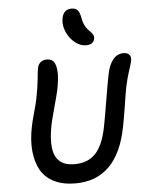

<svg xmlns="http://www.w3.org/2000/svg" viewBox="-64 -1090 838 1108"><g transform="rotate(-5 355.0 -535.5)"><path d="M458 -820.8Q425.3 -820.8 394.5 -845.2Q363.8 -869.6 347.2 -907Q330.6 -944.3 335 -980Q342.8 -1039.1 392.1 -1039.1Q416.5 -1039.1 428.2 -1025.4Q439.9 -1011.7 445.8 -977.1Q449.2 -955.6 457.8 -938.5Q466.3 -921.4 475.3 -911.6Q484.4 -901.9 492.9 -893.1Q501.5 -884.3 505.6 -875.2Q509.8 -866.2 507.8 -855Q501 -820.8 458 -820.8ZM328.1 -32.2Q256.3 -32.2 205.6 -57.1Q154.8 -82 128.4 -127.9Q102.1 -173.8 95.7 -238.8Q89.4 -303.7 106 -383.8Q111.8 -411.6 126.2 -463.4Q140.6 -515.1 144 -533.2Q157.7 -600.1 162.4 -648.9Q167 -697.8 169.9 -712.9Q179.7 -758.8 226.1 -758.8Q251.5 -758.8 264.9 -741.5Q278.3 -724.1 280.8 -683.1Q283.2 -642.1 269 -574.2Q263.2 -547.9 244.4 -479.7Q225.6 -411.6 219.2 -380.9Q208.5 -327.1 208.3 -285.9Q208 -244.6 216.3 -217.8Q224.6 -190.9 241.9 -174.1Q259.3 -157.2 281.5 -150.1Q303.7 -143.1 333 -143.1Q409.7 -143.1 454.6 -190.7Q499.5 -238.3 520 -344.2Q531.7 -403.8 546.6 -495.4Q561.5 -586.9 573.2 -644Q583.5 -696.8 607.9 -726.8Q632.3 -756.8 668.9 -756.8Q691.4 -756.8 702.4 -744.4Q713.4 -731.9 709 -708Q706.5 -695.8 692.4 -652.6Q678.2 -609.4 668 -560.1Q661.6 -526.9 649.7 -450.2Q637.7 -373.5 628.9 -331.1Q570.3 -32.2 328.1 -32.2Z"/></g></svg>

Font: Shantell Sans Bouncy
Style: Italic
Weight: 500
Italic angle: -11.31°
Designer: Stephen Nixon, Anya Danilova, Shantell Martin
Foundry: Arrow Type
Version: Version 1.006;[9816181b4]